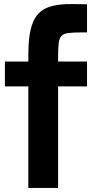

<svg xmlns="http://www.w3.org/2000/svg" viewBox="-20 -922 466 942"><path d="M119 -494V-654Q119 -755 140.5 -809.5Q162 -864 211 -884Q260 -904 342 -902L407 -901V-763H380Q339 -763 315.5 -760Q292 -757 281.5 -745.5Q271 -734 268 -710.5Q265 -687 265 -646V-494ZM119 0V-634H265V0ZM4 -498V-620H407V-498Z"/></svg>

Font: Matangi Black
Style: Regular
Weight: 900
Designer: Prashant Pant
Foundry: The Graphic Ant
Version: Version 3.002